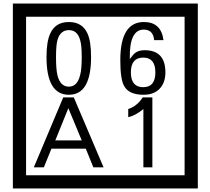

<svg xmlns="http://www.w3.org/2000/svg" viewBox="-20 -980 1195 1090"><path d="M1103 90H53V-960H1103ZM1028 15V-885H128V15ZM497 -656Q497 -442 371 -442Q244 -442 244 -656Q244 -744 265 -789Q294 -855 371 -855Q448 -855 477 -789Q497 -745 497 -656ZM444 -656Q444 -723 435 -752Q420 -809 371 -809Q322 -809 306 -752Q298 -723 298 -656Q298 -587 306 -553Q322 -488 371 -488Q419 -488 435 -554Q444 -587 444 -656ZM919 -569Q919 -511 886.5 -476.5Q854 -442 795 -442Q711 -442 684 -493Q663 -531 663 -639Q663 -855 797 -855Q895 -855 908 -752H855Q850 -812 796 -812Q713 -812 717 -645Q738 -673 748 -680Q768 -695 801 -695Q919 -695 919 -569ZM862 -569Q862 -653 793 -653Q723 -653 723 -569Q723 -485 793 -485Q862 -485 862 -569ZM568 -30H510L467 -136H272L229 -30H172L339 -427H399ZM444 -183 368 -366 294 -183ZM845 -30H794V-361Q748 -323 708 -315V-361Q759 -378 790 -427H845Z"/></svg>

Font: Unicode BMP Fallback SIL
Style: Regular
Weight: 400
Foundry: NRSI, SIL International
Version: Version 5.1 Based on Unicode 5.1